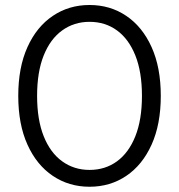

<svg xmlns="http://www.w3.org/2000/svg" viewBox="-20 -726 702 753"><path d="M331.1 6.4Q250.4 6.4 187.1 -36.3Q123.7 -78.9 87.7 -158.7Q51.6 -238.5 51.6 -350Q51.6 -461.5 87.7 -541.3Q123.7 -621.1 187.1 -663.7Q250.4 -706.4 331.1 -706.4Q412.2 -706.4 475.3 -663.7Q538.5 -621.1 574.5 -541.3Q610.6 -461.5 610.6 -350Q610.6 -238.5 574.5 -158.7Q538.5 -78.9 475.3 -36.3Q412.2 6.4 331.1 6.4ZM331.1 -59.6Q392.6 -59.6 438.8 -93.3Q484.9 -126.9 510.8 -191.7Q536.7 -256.5 536.7 -350Q536.7 -443.9 510.8 -508.5Q484.9 -573.1 438.8 -606.7Q392.6 -640.4 331.1 -640.4Q270.6 -640.4 223.9 -606.7Q177.3 -573.1 151.4 -508.5Q125.5 -443.9 125.5 -350Q125.5 -256.5 151.4 -191.7Q177.3 -126.9 223.9 -93.3Q270.6 -59.6 331.1 -59.6Z"/></svg>

Font: Montserrat Alternates Thin
Style: Regular
Weight: 100
Designer: Julieta Ulanovsky
Foundry: Julieta Ulanovsky
Version: Version 9.000